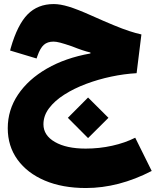

<svg xmlns="http://www.w3.org/2000/svg" viewBox="-20 -610 775 956"><path d="M317.9 -23.4 418.5 -124.5 520 -23.4 418.5 77.6ZM247.6 -589.8Q279.8 -589.8 322.3 -576.9Q364.7 -564 432.6 -533.7Q499 -503.9 545.2 -484.9Q591.3 -465.8 624.3 -455.1Q657.2 -444.3 684.1 -438.5L660.2 -245.6Q598.6 -242.2 533.7 -228.5Q468.8 -214.8 408.4 -192.1Q348.1 -169.4 300.3 -138.9Q252.4 -108.4 224.4 -71.3Q196.3 -34.2 196.3 8.8Q196.3 64 253.4 96.9Q310.5 129.9 406.7 129.9Q474.6 129.9 538.3 115.7Q602.1 101.6 653.3 75.7L735.4 241.2Q570.8 326.2 407.7 326.2Q290.5 326.2 203.1 289.1Q115.7 252 67.1 184.8Q18.6 117.7 18.6 28.3Q18.6 -62.5 69.6 -138.7Q120.6 -214.8 213.1 -268.3Q305.7 -321.8 430.2 -343.8V-348.6Q394 -356.9 337.9 -379.4Q300.8 -392.1 280.3 -397.5Q259.8 -402.8 246.6 -402.8Q216.3 -402.8 198.2 -386.7Q180.2 -370.6 166.5 -331.5L162.1 -318.8L30.3 -358.4L33.7 -371.6Q66.9 -486.8 117.4 -538.3Q168 -589.8 247.6 -589.8Z"/></svg>

Font: Estedad-FD Black
Style: Regular
Weight: 900
Designer: Amin Abedi
Version: Version 7.3